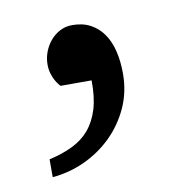

<svg xmlns="http://www.w3.org/2000/svg" viewBox="-46 -167 373 383"><g transform="rotate(-10 140.0 24.0)"><path d="M206.1 -9.8Q206.1 27.8 191.7 59.3Q177.2 90.8 153.1 114.5Q128.9 138.2 97.7 152.6Q66.4 167 32.2 169.9V133.8Q58.6 127.9 79.3 117.9Q100.1 107.9 114 91.6Q127.9 75.2 135.3 51.3Q142.6 27.3 142.1 -6.8H79.1Q78.1 -7.8 75.2 -11.5Q72.3 -15.1 69.1 -21Q65.9 -26.9 63.5 -34.9Q61 -43 61 -53.2Q61 -66.4 65.7 -78.6Q70.3 -90.8 78.6 -100.6Q86.9 -110.4 98.1 -116.2Q109.4 -122.1 123 -122.1Q144.5 -122.1 160.2 -113.5Q175.8 -105 186 -90.1Q196.3 -75.2 201.2 -54.4Q206.1 -33.7 206.1 -9.8Z"/></g></svg>

Font: Charis SIL Phon
Style: Regular
Weight: 400
Foundry: SIL International
Version: Version 5.000